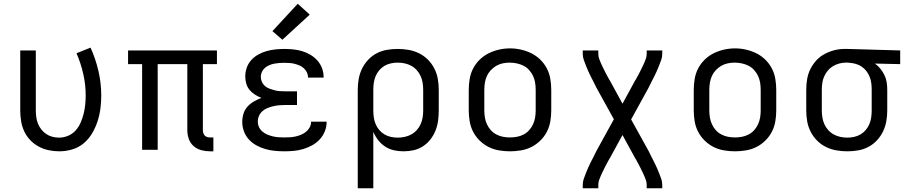

<svg xmlns="http://www.w3.org/2000/svg" viewBox="-20 -799 4840 1024"><path d="M296 8Q267 8 239 2Q211 -4 186 -17.5Q161 -31 141 -52Q121 -73 109 -99Q97 -125 92.5 -153.5Q88 -182 88 -210V-530H171V-210Q171 -192 173.5 -174Q176 -156 182.5 -139.5Q189 -123 200.5 -108.5Q212 -94 227 -84Q242 -74 259.5 -69.5Q277 -65 295 -65Q320 -65 343.5 -75Q367 -85 383.5 -103.5Q400 -122 410 -145Q420 -168 426 -192Q432 -216 434.5 -240.5Q437 -265 437 -290Q437 -348 424 -405Q411 -462 388 -515L463 -545Q490 -485 505 -420.5Q520 -356 520 -289Q520 -254 515.5 -219.5Q511 -185 500 -151.5Q489 -118 471 -87.5Q453 -57 426 -34.5Q399 -12 365 -2Q331 8 296 8Z M1101 8Q1077 8 1054 2Q1031 -4 1013 -19.5Q995 -35 987 -58Q979 -81 979 -104V-457H821V0H738V-457H663V-530H1137V-457H1062V-104Q1062 -97 1064.5 -89Q1067 -81 1072.5 -75.5Q1078 -70 1085.5 -68Q1093 -66 1101 -66H1118V8Z M1497 8Q1472 8 1446 5.5Q1420 3 1395.5 -4Q1371 -11 1348 -23.5Q1325 -36 1307.5 -55Q1290 -74 1281 -98.5Q1272 -123 1272 -149Q1272 -171 1278.5 -192.5Q1285 -214 1300 -230.5Q1315 -247 1334.5 -258Q1354 -269 1374 -277Q1356 -284 1339.5 -294.5Q1323 -305 1311 -319.5Q1299 -334 1293.5 -353Q1288 -372 1288 -391Q1288 -415 1296 -438Q1304 -461 1320.5 -479Q1337 -497 1358 -508.5Q1379 -520 1402 -526.5Q1425 -533 1449 -535.5Q1473 -538 1497 -538Q1521 -538 1545 -535.5Q1569 -533 1592 -526Q1615 -519 1636 -506.5Q1657 -494 1673 -476Q1689 -458 1697.5 -435Q1706 -412 1706 -388Q1706 -387 1706 -386Q1706 -385 1706 -385H1623Q1623 -385 1623 -385.5Q1623 -386 1623 -386Q1623 -400 1617 -412.5Q1611 -425 1601 -434.5Q1591 -444 1578 -449.5Q1565 -455 1552 -458.5Q1539 -462 1525 -463Q1511 -464 1497 -464Q1483 -464 1469.5 -463Q1456 -462 1442.5 -459.5Q1429 -457 1416.5 -451.5Q1404 -446 1393.5 -437.5Q1383 -429 1377 -416Q1371 -403 1371 -390V-389Q1371 -375 1377 -362Q1383 -349 1393.5 -340Q1404 -331 1417.5 -326Q1431 -321 1444.5 -317.5Q1458 -314 1472 -313Q1486 -312 1500 -312H1564V-239H1500Q1484 -239 1468 -237.5Q1452 -236 1437 -232.5Q1422 -229 1407 -223Q1392 -217 1380 -206.5Q1368 -196 1361.5 -181.5Q1355 -167 1355 -151Q1355 -135 1361.5 -121Q1368 -107 1380 -97Q1392 -87 1406.5 -81Q1421 -75 1436 -71.5Q1451 -68 1466.5 -67Q1482 -66 1497 -66Q1513 -66 1528 -67Q1543 -68 1558 -71.5Q1573 -75 1587 -81Q1601 -87 1613 -97Q1625 -107 1632 -120.5Q1639 -134 1639 -150H1722Q1722 -150 1722 -149.5Q1722 -149 1722 -149Q1722 -123 1712.5 -99Q1703 -75 1685.5 -56Q1668 -37 1645.5 -24.5Q1623 -12 1598.5 -4.5Q1574 3 1548.5 5.5Q1523 8 1497 8ZM1486 -587 1433 -633 1568 -779 1632 -721Z M1888 205V-320Q1888 -349 1893 -377.5Q1898 -406 1910.5 -432Q1923 -458 1943 -479.5Q1963 -501 1988.5 -514.5Q2014 -528 2043 -533Q2072 -538 2101 -538Q2130 -538 2159 -533Q2188 -528 2214.5 -515Q2241 -502 2262 -481Q2283 -460 2296.5 -433.5Q2310 -407 2315 -378Q2320 -349 2320 -320V-210Q2320 -183 2316.5 -156Q2313 -129 2303 -103.5Q2293 -78 2276 -56Q2259 -34 2236 -19Q2213 -4 2186.5 2Q2160 8 2132 8Q2107 8 2081.5 2.5Q2056 -3 2034.5 -17Q2013 -31 1997 -51.5Q1981 -72 1971 -96V205ZM2101 -65Q2120 -65 2138.5 -69Q2157 -73 2173.5 -82Q2190 -91 2203 -105.5Q2216 -120 2223.5 -137Q2231 -154 2234 -172.5Q2237 -191 2237 -210V-320Q2237 -339 2234 -357.5Q2231 -376 2223.5 -393Q2216 -410 2203 -424.5Q2190 -439 2173.5 -448Q2157 -457 2138.5 -461Q2120 -465 2101 -465Q2083 -465 2064.5 -461Q2046 -457 2030 -447.5Q2014 -438 2002 -423.5Q1990 -409 1983 -392Q1976 -375 1973.5 -356.5Q1971 -338 1971 -320V-210Q1971 -192 1973.5 -173.5Q1976 -155 1983 -138Q1990 -121 2002 -106.5Q2014 -92 2030 -82.5Q2046 -73 2064 -69Q2082 -65 2101 -65Z M2700 8Q2671 8 2641.5 3Q2612 -2 2586 -15Q2560 -28 2538.5 -49Q2517 -70 2503.5 -96Q2490 -122 2485 -151.5Q2480 -181 2480 -210V-320Q2480 -349 2485 -378.5Q2490 -408 2503.5 -434Q2517 -460 2538.5 -481Q2560 -502 2586.5 -515Q2613 -528 2642 -534.5Q2671 -541 2700 -541Q2729 -541 2758 -534.5Q2787 -528 2813.5 -515Q2840 -502 2861.5 -481Q2883 -460 2896.5 -434Q2910 -408 2915 -378.5Q2920 -349 2920 -320V-210Q2920 -181 2915 -151.5Q2910 -122 2896.5 -96Q2883 -70 2861.5 -49Q2840 -28 2814 -15Q2788 -2 2758.5 3Q2729 8 2700 8ZM2700 -66Q2719 -66 2737.5 -69.5Q2756 -73 2773 -82Q2790 -91 2802.5 -105Q2815 -119 2823 -136.5Q2831 -154 2834 -172.5Q2837 -191 2837 -210V-320Q2837 -339 2834 -358Q2831 -377 2823 -394Q2815 -411 2802 -425.5Q2789 -440 2772 -448.5Q2755 -457 2736 -461Q2717 -465 2698 -465Q2679 -465 2660.5 -461Q2642 -457 2626 -447.5Q2610 -438 2597 -424Q2584 -410 2576.5 -393Q2569 -376 2566 -357.5Q2563 -339 2563 -320V-210Q2563 -191 2566 -172.5Q2569 -154 2577 -136.5Q2585 -119 2597.5 -105Q2610 -91 2627 -82Q2644 -73 2662.5 -69.5Q2681 -66 2700 -66Z M3088 205V187Q3088 170 3093.5 154.5Q3099 139 3105 124Q3111 109 3117.5 94Q3124 79 3131.5 64.5Q3139 50 3146.5 35.5Q3154 21 3161 6L3254 -163L3161 -331Q3154 -346 3146.5 -360.5Q3139 -375 3131.5 -389.5Q3124 -404 3117.5 -419Q3111 -434 3105 -449Q3099 -464 3093.5 -479.5Q3088 -495 3088 -512V-530H3171V-512Q3171 -499 3175 -487Q3179 -475 3184 -464Q3189 -453 3194.5 -441.5Q3200 -430 3205.5 -419Q3211 -408 3217 -397Q3223 -386 3229 -375Q3230 -373 3231.5 -371Q3233 -369 3234 -367L3300 -246L3366 -367Q3367 -369 3368.5 -371Q3370 -373 3371 -375Q3377 -386 3383 -397Q3389 -408 3394.5 -419Q3400 -430 3405.5 -441.5Q3411 -453 3416 -464Q3421 -475 3425 -487Q3429 -499 3429 -512V-530H3512V-512Q3512 -495 3506.5 -479.5Q3501 -464 3495 -449Q3489 -434 3482.5 -419Q3476 -404 3468.5 -389.5Q3461 -375 3453.5 -360.5Q3446 -346 3439 -331L3346 -162L3439 6Q3446 21 3453.5 35.5Q3461 50 3468.5 64.5Q3476 79 3482.5 94Q3489 109 3495 124Q3501 139 3506.5 154.5Q3512 170 3512 187V205H3429V187Q3429 174 3425 162Q3421 150 3416 139Q3411 128 3405.5 116.5Q3400 105 3394.5 94Q3389 83 3383 72Q3377 61 3371 50Q3370 48 3368.5 46Q3367 44 3366 42L3300 -79L3234 42Q3233 44 3231.5 46Q3230 48 3229 50Q3223 61 3217 72Q3211 83 3205.5 94Q3200 105 3194.5 116.5Q3189 128 3184 139Q3179 150 3175 162Q3171 174 3171 187V205Z M3900 8Q3871 8 3841.5 3Q3812 -2 3786 -15Q3760 -28 3738.5 -49Q3717 -70 3703.5 -96Q3690 -122 3685 -151.5Q3680 -181 3680 -210V-320Q3680 -349 3685 -378.5Q3690 -408 3703.5 -434Q3717 -460 3738.5 -481Q3760 -502 3786.5 -515Q3813 -528 3842 -534.5Q3871 -541 3900 -541Q3929 -541 3958 -534.5Q3987 -528 4013.5 -515Q4040 -502 4061.5 -481Q4083 -460 4096.5 -434Q4110 -408 4115 -378.5Q4120 -349 4120 -320V-210Q4120 -181 4115 -151.5Q4110 -122 4096.5 -96Q4083 -70 4061.5 -49Q4040 -28 4014 -15Q3988 -2 3958.5 3Q3929 8 3900 8ZM3900 -66Q3919 -66 3937.5 -69.5Q3956 -73 3973 -82Q3990 -91 4002.5 -105Q4015 -119 4023 -136.5Q4031 -154 4034 -172.5Q4037 -191 4037 -210V-320Q4037 -339 4034 -358Q4031 -377 4023 -394Q4015 -411 4002 -425.5Q3989 -440 3972 -448.5Q3955 -457 3936 -461Q3917 -465 3898 -465Q3879 -465 3860.5 -461Q3842 -457 3826 -447.5Q3810 -438 3797 -424Q3784 -410 3776.5 -393Q3769 -376 3766 -357.5Q3763 -339 3763 -320V-210Q3763 -191 3766 -172.5Q3769 -154 3777 -136.5Q3785 -119 3797.5 -105Q3810 -91 3827 -82Q3844 -73 3862.5 -69.5Q3881 -66 3900 -66Z M4499 8Q4470 8 4441 3Q4412 -2 4385.5 -15Q4359 -28 4338 -49Q4317 -70 4303.5 -96.5Q4290 -123 4285 -152Q4280 -181 4280 -210V-320Q4280 -348 4284.5 -376Q4289 -404 4301.5 -429.5Q4314 -455 4333 -476Q4352 -497 4377 -510.5Q4402 -524 4429 -531Q4456 -538 4485 -538Q4488 -538 4492 -538Q4496 -538 4500 -538L4781 -530V-457L4646 -460Q4662 -449 4675 -433Q4688 -417 4697 -398.5Q4706 -380 4709 -360Q4712 -340 4712 -320V-210Q4712 -181 4707 -152.5Q4702 -124 4689.5 -98Q4677 -72 4657 -50.5Q4637 -29 4611.5 -15.5Q4586 -2 4557 3Q4528 8 4499 8ZM4499 -65Q4517 -65 4535.5 -69Q4554 -73 4570 -82.5Q4586 -92 4598 -106.5Q4610 -121 4617 -138Q4624 -155 4626.5 -173.5Q4629 -192 4629 -210V-320Q4629 -337 4627 -354.5Q4625 -372 4618.5 -388.5Q4612 -405 4601.5 -419Q4591 -433 4576.5 -443Q4562 -453 4545 -458Q4528 -463 4511 -464L4500 -465Q4498 -465 4495.5 -465Q4493 -465 4491 -465Q4473 -465 4455 -460Q4437 -455 4421.5 -445.5Q4406 -436 4394.5 -422Q4383 -408 4375.5 -391Q4368 -374 4365.5 -356Q4363 -338 4363 -320V-210Q4363 -191 4366 -172.5Q4369 -154 4376.5 -137Q4384 -120 4397 -105.5Q4410 -91 4426.5 -82Q4443 -73 4461.5 -69Q4480 -65 4499 -65Z"/></svg>

Font: Iosevka Curly Extended
Style: Regular
Weight: 400
Width: 7
Monospace: yes
Designer: Belleve Invis
Foundry: Belleve Invis
Version: Version 11.1.0; ttfautohint (v1.8.3)